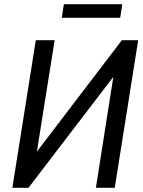

<svg xmlns="http://www.w3.org/2000/svg" viewBox="-20 -897 685 917"><path d="M39 0 151 -705H241L150 -134L125 -132L562 -705H640L528 0H438L528 -573L555 -574L116 0ZM275 -812 285 -877H564L554 -812Z"/></svg>

Font: Nunito Sans 10pt Condensed SemiBold
Style: Italic
Weight: 600
Width: 3
Italic angle: -9°
Designer: Vernon Adams
Foundry: Vernon Adams
Version: Version 3.101;gftools[0.9.27]